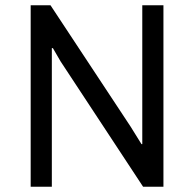

<svg xmlns="http://www.w3.org/2000/svg" viewBox="-20 -706 734 726"><path d="M96 0V-686H171L474 -227L515 -161H518V-686H598V0H521L209 -474L180 -524H176V0Z"/></svg>

Font: Chivo Medium Light
Style: Regular
Weight: 300
Version: Version 2.002